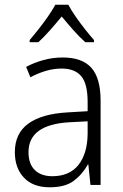

<svg xmlns="http://www.w3.org/2000/svg" viewBox="-20 -785 523 815"><path d="M246 -541Q329 -541 368 -497Q407 -453 407 -358V0H364L355 -87H353Q329 -44 292.5 -17Q256 10 191 10Q120 10 81.5 -31Q43 -72 43 -139Q43 -219 100.5 -260.5Q158 -302 268 -308L352 -313V-352Q352 -430 324.5 -462Q297 -494 242 -494Q209 -494 176 -484.5Q143 -475 109 -457L91 -501Q124 -519 164 -530Q204 -541 246 -541ZM274 -266Q101 -256 101 -139Q101 -89 128 -63Q155 -37 202 -37Q275 -37 313 -85Q351 -133 352 -217V-270ZM270 -765Q282 -742 301.5 -714Q321 -686 342 -659.5Q363 -633 379 -615V-606H342Q317 -628 291 -657.5Q265 -687 242 -715Q219 -687 193 -657.5Q167 -628 143 -606H106V-615Q123 -635 144 -661.5Q165 -688 184 -715.5Q203 -743 215 -765Z"/></svg>

Font: Noto Sans Gurmukhi UI SemiCondensed Light
Style: Regular
Weight: 300
Width: 4
Designer: Jelle Bosma - Monotype Design Team
Foundry: Monotype Imaging Inc.
Version: Version 2.004; ttfautohint (v1.8.4.7-5d5b)